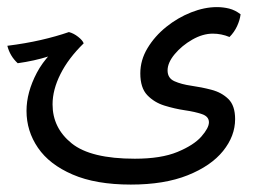

<svg xmlns="http://www.w3.org/2000/svg" viewBox="-37 -361 724 533"><path d="M326.2 151.4Q229 151.4 164.6 123.5Q100.1 95.7 68.4 49.3Q36.6 2.9 36.6 -53.2Q36.6 -104.5 65.2 -158.9Q93.8 -213.4 163.6 -264.6Q183.1 -261.7 195.3 -240.7Q152.8 -199.2 130.9 -155.5Q108.9 -111.8 108.9 -71.3Q108.9 -5.9 161.9 36.9Q214.8 79.6 337.4 79.6Q410.2 79.6 455.6 60.8Q501 42 522 18.1Q543 -5.9 543 -21.5Q543 -37.6 523.7 -44.2Q504.4 -50.8 476.1 -54.9Q447.8 -59.1 419.4 -67.9Q391.1 -76.7 371.8 -96.9Q352.5 -117.2 352.5 -157.2Q352.5 -194.3 372.6 -227.5Q392.6 -260.7 424.6 -286.4Q456.5 -312 493.7 -326.7Q530.8 -341.3 564.9 -341.3Q582.5 -341.3 599.1 -337.2Q615.7 -333 630.9 -321.3Q628.9 -305.2 621.1 -288.3Q613.3 -271.5 600.1 -258.3Q577.6 -267.6 553.7 -267.6Q525.9 -267.6 496.8 -251Q467.8 -234.4 448 -210.7Q428.2 -187 428.2 -165.5Q428.2 -144 447.3 -135.5Q466.3 -127 494.1 -123Q522 -119.1 550 -111.8Q578.1 -104.5 596.9 -86.2Q615.7 -67.9 615.7 -30.3Q615.7 16.6 582.3 58.1Q548.8 99.6 484.1 125.5Q419.4 151.4 326.2 151.4ZM12.2 -185.5Q-9.3 -205.1 -16.6 -233.9Q33.7 -240.2 76.4 -250Q119.1 -259.8 154.3 -272Q167.5 -268.6 179.9 -258.8Q192.4 -249 195.3 -240.7Q136.7 -216.8 97.4 -204.3Q58.1 -191.9 12.2 -185.5Z"/></svg>

Font: Harmattan Medium
Style: Regular
Weight: 500
Designer: George W. Nuss III and SIL International
Foundry: SIL International
Version: Version 4.000